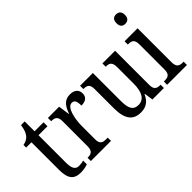

<svg xmlns="http://www.w3.org/2000/svg" viewBox="-73 -1219 1691 1691"><g transform="rotate(-45 772.0 -373.5)"><path d="M203 10C240 10 273 2 290 -5V-51C271 -46 254 -43 231 -43C190 -43 170 -73 170 -143V-487H282V-536H170V-659H124C116 -605 105 -579 87 -557C69 -536 45 -525 16 -520V-487H82V-145C82 -30 120 10 203 10Z M335 0H586V-41H564C527 -41 497 -49 497 -108V-273C497 -362 521 -482 578 -482C611 -482 622 -459 622 -404C681 -404 706 -431 706 -472C706 -517 677 -546 618 -546C546 -546 517 -494 494 -431H491L476 -536H336V-495H339C376 -495 407 -486 407 -427V-113C407 -50 376 -41 338 -41H335Z M950 10C1008 10 1053 -10 1086 -82H1090L1102 0H1245V-41H1241C1204 -41 1173 -49 1173 -109V-536H1015V-495H1018C1055 -495 1084 -486 1084 -422V-215C1084 -118 1054 -52 982 -52C915 -52 896 -99 896 -189V-536H737V-495H741C778 -495 807 -486 807 -427V-186C807 -48 856 10 950 10Z M1405 -640C1434 -640 1458 -655 1458 -698C1458 -742 1434 -757 1405 -757C1375 -757 1353 -742 1353 -698C1353 -655 1375 -640 1405 -640ZM1285 0H1532V-41H1522C1481 -41 1453 -52 1453 -115V-536H1291V-495H1299C1338 -495 1364 -484 1364 -425V-110C1364 -51 1336 -41 1296 -41H1285Z"/></g></svg>

Font: Noto Serif Sinhala Condensed
Style: Regular
Weight: 400
Width: 3
Designer: Jelle Bosma - Monotype Design Team
Foundry: Monotype Imaging Inc.
Version: Version 2.007